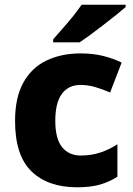

<svg xmlns="http://www.w3.org/2000/svg" viewBox="-20 -786 566 816"><path d="M308 10Q184 10 114 -57.5Q44 -125 44 -272Q44 -372 79.5 -435.5Q115 -499 178 -529Q241 -559 322 -559Q376 -559 419.5 -548Q463 -537 497 -520L448 -393Q413 -408 383 -416.5Q353 -425 322 -425Q271 -425 243 -387Q215 -349 215 -273Q215 -196 244 -160.5Q273 -125 323 -125Q367 -125 405.5 -137.5Q444 -150 479 -173V-35Q445 -13 405 -1.5Q365 10 308 10ZM514 -756Q498 -742 473 -722Q448 -702 419.5 -680Q391 -658 364.5 -638.5Q338 -619 318 -606H206V-619Q222 -638 245 -663.5Q268 -689 290 -716.5Q312 -744 327 -766H514Z"/></svg>

Font: Noto Sans Tamil ExtraBold
Style: Regular
Weight: 800
Designer: Jelle Bosma - Monotype Design Team
Foundry: Monotype Imaging Inc.
Version: Version 2.004; ttfautohint (v1.8.4.7-5d5b)